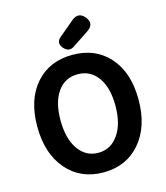

<svg xmlns="http://www.w3.org/2000/svg" viewBox="-141 -1091 1051 1212"><g transform="rotate(-15 385.0 -485.0)"><path d="M385 14Q236 14 146 -90Q54 -196 54 -373.5Q54 -551 146 -654Q236 -754 385 -754Q534 -754 624 -654Q716 -551 716 -373.5Q716 -196 624 -90Q534 14 385 14ZM385 -114Q467 -114 516 -185Q565 -254 565 -374Q565 -492 516.5 -559.5Q468 -627 385 -627Q302 -627 254 -559.5Q206 -492 206 -374Q206 -255 254 -185Q303 -114 385 -114ZM340 -812Q306 -851 344 -883L398 -928L443 -966Q490 -1005 529 -959Q569 -910 515 -873L470 -843L408 -802Q372 -777 340 -812Z"/></g></svg>

Font: GenSenRounded2 TW B
Style: Regular
Weight: 700
Version: Version 2.000;PS 2;hotconv 16.6.51;makeotf.lib2.5.65220 DEVE